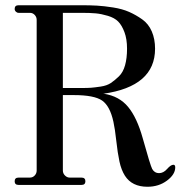

<svg xmlns="http://www.w3.org/2000/svg" viewBox="-20 -706 724 733"><path d="M543 7Q484 7 457 -35Q443 -57 436 -89.5Q429 -122 424 -168Q419 -214 413 -241Q400 -301 370 -322Q340 -343 261 -343H220V-55Q220 -44 228 -36Q236 -28 246 -28H291Q306 -28 306 -14Q306 0 291 0H51Q36 0 36 -14Q36 -28 51 -28H94Q105 -28 112.5 -36Q120 -44 120 -55V-630Q120 -641 112.5 -649Q105 -657 94 -657H51Q45 -657 40.5 -661.5Q36 -666 36 -672Q36 -686 51 -686H291Q324 -686 350.5 -684.5Q377 -683 412 -677.5Q447 -672 473 -660.5Q499 -649 523 -632Q547 -615 559.5 -586Q572 -557 572 -520Q572 -376 374 -348H377Q435 -339 469 -298Q503 -257 525 -178Q554 -74 561 -61Q570 -45 587 -45Q604 -45 618 -61Q632 -77 642 -77Q649 -77 649 -67Q649 -40 617.5 -16.5Q586 7 543 7ZM220 -370H291Q314 -370 327.5 -371Q341 -372 364.5 -375.5Q388 -379 403 -389Q418 -399 434 -414.5Q450 -430 457.5 -457Q465 -484 465 -520Q465 -557 455 -583.5Q445 -610 431 -624Q417 -638 392 -645.5Q367 -653 345.5 -655Q324 -657 291 -657H220Z"/></svg>

Font: HK Venetian
Style: Regular
Weight: 400
Designer: Alfredo Marco Pradil
Foundry: Alfredo Marco Pradil
Version: Version 1.000;PS 001.000;hotconv 1.0.88;makeotf.lib2.5.64775